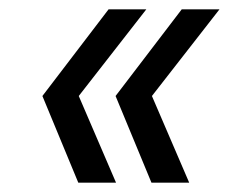

<svg xmlns="http://www.w3.org/2000/svg" viewBox="-20 -487 519 412"><path d="M386 -95H305L228 -281L370 -467H451L306 -281ZM229 -95H148L71 -281L213 -467H294L149 -281Z"/></svg>

Font: YamahaIndonesia935. App
Style: Italic
Weight: 400
Italic angle: -10°
Designer: Dalton Maag Ltd
Foundry: Dalton Maag Ltd
Version: Version 1.002; January 01, 2024; Regular/Italic